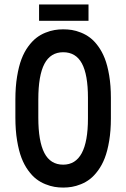

<svg xmlns="http://www.w3.org/2000/svg" viewBox="-20 -827 565 859"><path d="M476.1 -389.6V-296.9Q476.1 -242.2 468.5 -196.8Q460.9 -151.4 448.7 -119.9Q436.5 -88.4 418.9 -64.5Q401.4 -40.5 382.8 -26.1Q364.3 -11.7 342.3 -2.9Q320.3 5.9 301.5 9Q282.7 12.2 262.7 12.2Q242.7 12.2 223.9 9Q205.1 5.9 183.1 -2.9Q161.1 -11.7 142.6 -25.9Q124 -40 106.2 -64.5Q88.4 -88.9 76.2 -120.6Q64 -152.3 56.4 -198.5Q48.8 -244.6 48.8 -300.8V-382.3Q48.8 -438.5 56.4 -484.6Q64 -530.8 76.2 -562.7Q88.4 -594.7 106.2 -618.9Q124 -643.1 142.6 -657.5Q161.1 -671.9 183.1 -680.7Q205.1 -689.5 223.9 -692.6Q242.7 -695.8 262.7 -695.8Q282.7 -695.8 301.5 -692.9Q320.3 -689.9 342.3 -681.2Q364.3 -672.4 382.8 -658.4Q401.4 -644.5 418.9 -620.6Q436.5 -596.7 448.7 -565.7Q460.9 -534.7 468.5 -489.5Q476.1 -444.3 476.1 -389.6ZM151.4 -382.3V-300.8Q151.4 -194.8 178.5 -142.6Q205.6 -90.3 262.7 -90.3Q373.5 -90.3 373.5 -296.9V-389.6Q373.5 -493.2 346.4 -543.2Q319.3 -593.3 262.7 -593.3Q206.1 -593.3 178.7 -541.3Q151.4 -489.3 151.4 -382.3ZM154.8 -733.9V-807.1H376V-733.9Z"/></svg>

Font: Anka/Coder Condensed
Style: Bold
Weight: 700
Width: 4
Monospace: yes
Version: Version 001.100